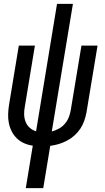

<svg xmlns="http://www.w3.org/2000/svg" viewBox="-20 -755 540 990"><path d="M113 215 149 -4Q126 -7 104.5 -16.5Q83 -26 67 -41.5Q51 -57 40.5 -77.5Q30 -98 25.5 -121Q21 -144 22 -168.5Q23 -193 27 -217L77 -520H160L108 -205Q104 -185 104.5 -165Q105 -145 112 -127Q119 -109 133 -96.5Q147 -84 166 -78L274 -735H356L247 -77Q266 -82 284 -92Q302 -102 315 -117.5Q328 -133 335 -151Q342 -169 345 -188L400 -520H483L426 -176Q422 -154 414.5 -132.5Q407 -111 394.5 -92Q382 -73 364.5 -57Q347 -41 326 -30Q305 -19 283.5 -12.5Q262 -6 239 -3L203 215Z"/></svg>

Font: Iosevka Medium Oblique
Style: Regular
Weight: 500
Italic angle: -9°
Monospace: yes
Designer: Belleve Invis
Foundry: Belleve Invis
Version: Version 32.5.0; ttfautohint (v1.8.4)